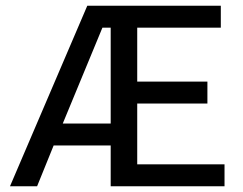

<svg xmlns="http://www.w3.org/2000/svg" viewBox="-20 -653 852 673"><path d="M754 -633V-556H461V-367H707V-290H461V-77H767V0H368V-143H168L110 0H15L286 -633ZM339 -556 200 -220H368V-556Z"/></svg>

Font: TajawalTap Med
Style: Regular
Weight: 500
Designer: Boutros Fonts
Foundry: Created by Boutros International 2017
Version: Version 2.700